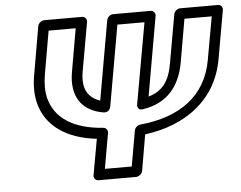

<svg xmlns="http://www.w3.org/2000/svg" viewBox="-53 -800 1119 890"><g transform="rotate(-5 506.5 -355.5)"><path d="M604 -285C718 -302 778 -377 797 -485L832 -686H959L923 -485C894 -322 772 -233 585 -215C572 -214 560 -202 558 -190L529 -25H404L433 -190C435 -204 425 -214 414 -215C270 -225 189 -284 166 -375C158 -406 158 -443 165 -485L200 -686H326L291 -485C272 -377 317 -303 421 -286C428 -285 449 -285 454 -311L520 -686H646L579 -310C577 -300 580 -281 604 -285ZM635 -341 700 -711C702 -722 694 -736 679 -736H504C493 -736 478 -726 475 -711L410 -342C351 -362 327 -407 341 -485L381 -711C383 -722 375 -736 360 -736H184C173 -736 157 -726 154 -711L115 -485C107 -438 107 -395 117 -356C144 -250 236 -183 379 -167L349 0C347 11 355 25 370 25H545C556 25 572 15 575 0L604 -168C795 -193 940 -299 973 -485L1013 -711C1015 -722 1008 -736 993 -736H816C805 -736 790 -726 787 -711L747 -485C733 -403 700 -360 635 -341Z"/></g></svg>

Font: Asimov
Style: XWidOuIt
Weight: 500
Designer: Google
Version: Version 2.000980; 2014